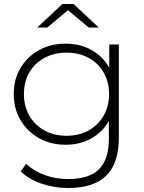

<svg xmlns="http://www.w3.org/2000/svg" viewBox="-20 -745 722 963"><path d="M323 198Q252 198 188 176Q124 154 84 115L111 77Q150 113 204.5 133Q259 153 322 153Q427 153 476.5 104Q526 55 526 -50V-195L536 -273L528 -351V-522H576V-56Q576 75 512.5 136.5Q449 198 323 198ZM309 -19Q235 -19 176.5 -51.5Q118 -84 83.5 -141.5Q49 -199 49 -273Q49 -348 83.5 -405Q118 -462 176.5 -494Q235 -526 309 -526Q380 -526 436.5 -495.5Q493 -465 526 -408.5Q559 -352 559 -273Q559 -195 526 -138Q493 -81 436.5 -50Q380 -19 309 -19ZM313 -64Q376 -64 424 -90.5Q472 -117 499.5 -164.5Q527 -212 527 -273Q527 -335 499.5 -382Q472 -429 424 -455Q376 -481 313 -481Q252 -481 203.5 -455Q155 -429 127.5 -382Q100 -335 100 -273Q100 -212 127.5 -164.5Q155 -117 203.5 -90.5Q252 -64 313 -64ZM167 -607 293 -725H349L475 -607H425L303 -709H339L217 -607Z"/></svg>

Font: MOST Montserrat Light
Style: Regular
Weight: 300
Designer: Julieta Ulanovsky
Foundry: Julieta Ulanovsky
Version: Version 8.000;March 11, 2024;FontCreator 15.0.0.2926 64-bit